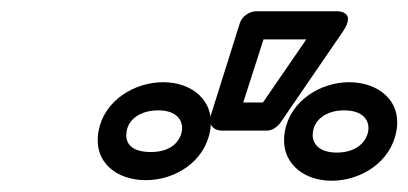

<svg xmlns="http://www.w3.org/2000/svg" viewBox="-20 -900 725 341"><path d="M448 -830H524L447 -718H412ZM435 -880C423 -880 410 -871 406 -859L355 -697C348 -674 364 -668 374 -668H454C463 -668 472 -674 478 -682L589 -844C616 -884 574 -880 574 -880ZM248 -630C213 -630 201 -646 205 -667C208 -687 228 -704 261 -704C293 -704 306 -687 303 -667C299 -646 281 -630 248 -630ZM239 -580C290 -580 343 -612 353 -667C363 -721 321 -754 270 -754C219 -754 165 -722 155 -667C145 -611 188 -580 239 -580ZM578 -629C546 -629 532 -646 536 -667C539 -687 559 -704 591 -704C624 -704 637 -687 634 -667C630 -646 611 -629 578 -629ZM569 -579C621 -579 674 -612 684 -667C694 -722 651 -754 600 -754C550 -754 496 -722 486 -667C476 -612 518 -579 569 -579Z"/></svg>

Font: Asimov
Style: WidOuIt
Weight: 500
Designer: Google
Version: Version 2.000980; 2014